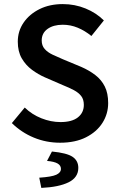

<svg xmlns="http://www.w3.org/2000/svg" viewBox="-20 -686 585 939"><path d="M274 12Q206 12 145.5 -13Q85 -38 38 -84L101 -160Q136 -126 182.5 -107.5Q229 -89 276 -89Q332 -89 361 -112Q390 -135 390 -173Q390 -200 377 -216.5Q364 -233 341.5 -245Q319 -257 289 -269L199 -308Q167 -322 136.5 -344.5Q106 -367 86.5 -400.5Q67 -434 67 -482Q67 -534 95.5 -575.5Q124 -617 173.5 -641.5Q223 -666 287 -666Q346 -666 398.5 -644.5Q451 -623 488 -586L427 -510Q395 -536 360 -550.5Q325 -565 287 -565Q241 -565 212.5 -544.5Q184 -524 184 -488Q184 -463 198.5 -446.5Q213 -430 237.5 -418.5Q262 -407 288 -396L377 -359Q416 -342 446 -319Q476 -296 492.5 -263Q509 -230 509 -182Q509 -129 481 -85Q453 -41 400.5 -14.5Q348 12 274 12ZM182 233 172 183Q233 179 255.5 168.5Q278 158 278 140Q278 123 261.5 113.5Q245 104 210 101L234 55Q307 62 335 81Q363 100 363 135Q363 182 315.5 205.5Q268 229 182 233Z"/></svg>

Font: Source Sans 3 ExtraLight SemiBold
Style: Regular
Weight: 600
Version: Version 3.052;hotconv 1.1.0;makeotfexe 2.6.0